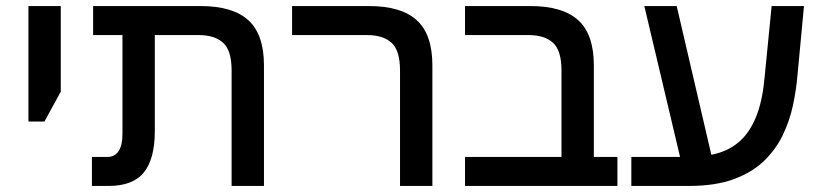

<svg xmlns="http://www.w3.org/2000/svg" viewBox="-20 -615 2708 635"><path d="M74 -213V-595H181V-312L127 -213Z M746 0V-382Q746 -448 718 -473.5Q690 -499 637 -499H288V-595H643Q750 -595 801.5 -548Q853 -501 853 -399V0ZM284 0V-96H336Q359 -96 372 -115Q385 -134 385 -172V-551H492V-181Q492 -90 456 -45Q420 0 339 0Z M1303 0V-382Q1303 -448 1275 -473.5Q1247 -499 1194 -499H946V-595H1200Q1307 -595 1358.5 -548Q1410 -501 1410 -399V0Z M1837 0V-382Q1837 -448 1809 -473.5Q1781 -499 1728 -499H1518V-595H1734Q1841 -595 1892.5 -548Q1944 -501 1944 -399V0ZM1518 0V-96H2022V0Z M2068 0V-96H2258Q2317 -96 2361 -110.5Q2405 -125 2435.5 -156.5Q2466 -188 2484.5 -239Q2503 -290 2509 -362L2532 -595H2639L2617 -361Q2613 -316 2602.5 -266.5Q2592 -217 2569.5 -169.5Q2547 -122 2507.5 -83.5Q2468 -45 2407 -22.5Q2346 0 2258 0ZM2236 -67 2111 -595H2218L2341 -67Z"/></svg>

Font: Noto Sans Hebrew Medium
Style: Regular
Weight: 500
Designer: Monotype Design Team
Foundry: Monotype Imaging Inc.
Version: Version 2.003